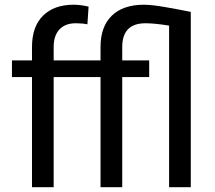

<svg xmlns="http://www.w3.org/2000/svg" viewBox="-20 -780 894 800"><path d="M203.6 0H113.3V-459H29.8V-528.3H113.3V-584Q113.3 -669.4 159.4 -714.8Q205.6 -760.3 286.6 -760.3Q316.4 -760.3 349.1 -752.4L344.2 -678.7Q323.7 -683.1 295.4 -683.1Q252 -683.1 227.8 -657.5Q203.6 -631.8 203.6 -584V-528.3H398.9V-584Q398.9 -669.4 446 -714.8Q493.2 -760.3 579.6 -760.3Q611.8 -760.3 667 -750.7Q722.2 -741.2 774.9 -730.5V0H684.6V-673.3Q623.5 -683.1 586.4 -683.1Q489.3 -683.1 489.3 -584V-528.3H601.6V-459H489.3V0H398.9V-459H203.6Z"/></svg>

Font: Vazirmatn RD FD
Style: Regular
Weight: 400
Designer: Saber Rastikerdar
Foundry: Saber Rastikerdar
Version: Version 33.003